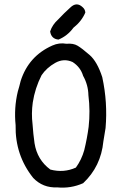

<svg xmlns="http://www.w3.org/2000/svg" viewBox="-20 -845 540 873"><path d="M300 -811Q328 -838 355 -813Q367 -803 368 -788Q351 -748 314 -719Q287 -682 246 -665Q213 -668 208 -702Q218 -733 245 -757Q271 -785 300 -811ZM218 -638Q249 -652 282 -646Q313 -649 333 -637Q353 -625 387.5 -595Q422 -565 445 -494Q470 -379 460 -263Q455 -232 450 -202Q439 -88 358 -12Q302 13 240 7Q175 10 131 -36Q48 -140 51 -276Q43 -354 61 -429Q68 -452 74 -477Q110 -590 218 -638ZM310 -563Q270 -581 231 -559Q192 -537 169 -503Q139 -444 129 -379Q122 -329 128 -280Q131 -236 137 -194Q149 -118 209 -74Q270 -58 325 -83Q351 -119 363 -162Q376 -215 383 -268Q391 -340 382 -412Q381 -459 358 -500Q346 -540 310 -563Z"/></svg>

Font: Kosefont JP
Style: Regular
Weight: 400
Designer: Nozomi Seto 瀬戸のぞみ
Version: Version 3.00;June 19, 2020